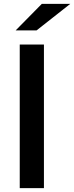

<svg xmlns="http://www.w3.org/2000/svg" viewBox="-20 -972 383 992"><path d="M82 -742H207V0H82ZM196 -952H343L169 -815H61Z"/></svg>

Font: CMG Sans SemiBold
Style: Regular
Weight: 600
Designer: Julieta Ulanovsky
Foundry: Julieta Ulanovsky
Version: Version 7.200